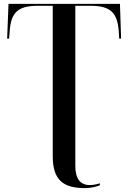

<svg xmlns="http://www.w3.org/2000/svg" viewBox="-20 -734 664 994"><path d="M422 240C448 240 483 232 497 225V215C478 221 460 224 445 224C396 224 370 192 370 125V-704H448C551 -704 588 -670 595 -570L597 -534H607L601 -714H24L17 -534H27L30 -570C36 -670 73 -704 176 -704H253V73C253 198 306 240 422 240Z"/></svg>

Font: Noto Serif Display Medium
Style: Regular
Weight: 500
Designer: Monotype Design Team
Foundry: Monotype Imaging Inc.
Version: Version 2.009